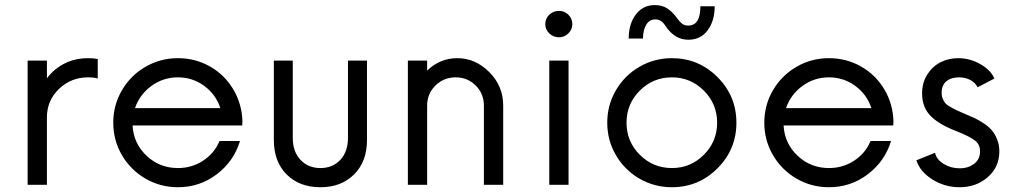

<svg xmlns="http://www.w3.org/2000/svg" viewBox="-20 -744 4082 773"><path d="M335 -509.8Q357.9 -509.8 373.5 -506.3V-427.7Q359.4 -432.6 335 -432.6Q266.1 -432.6 217.5 -386Q168.9 -339.4 168.9 -271.5V0H91.3V-500H168.9V-428.7Q197.8 -467.3 240.2 -488.5Q282.7 -509.8 335 -509.8Z M956.1 -254.9 955.1 -238.8H513.7Q517.6 -166.5 570.1 -116.9Q622.6 -67.4 696.3 -67.4Q752.4 -67.4 797.9 -97.2Q843.3 -127 863.8 -176.3H946.3Q921.4 -94.7 852.8 -42.5Q784.2 9.8 696.3 9.8Q625.5 9.8 565.7 -24.9Q505.9 -59.6 470.9 -119.4Q436 -179.2 436 -250Q436 -320.8 470.9 -380.6Q505.9 -440.4 565.7 -475.1Q625.5 -509.8 696.3 -509.8Q766.6 -509.8 825.4 -476.3Q884.3 -442.9 919.2 -384.3Q954.1 -325.7 956.1 -254.9ZM523.4 -308.6H867.2Q849.1 -363.8 802.2 -398.2Q755.4 -432.6 696.3 -432.6Q637.2 -432.6 589.8 -398.2Q542.5 -363.8 523.4 -308.6Z M1270 9.8Q1185.5 9.8 1134 -41.7Q1082.5 -93.3 1082.5 -180.2V-500H1158.7V-189Q1158.7 -133.3 1189.9 -100.3Q1221.2 -67.4 1270 -67.4Q1319.3 -67.4 1350.1 -100.3Q1380.9 -133.3 1380.9 -189V-500H1457.5V-180.2Q1457.5 -93.8 1405.8 -42Q1354 9.8 1270 9.8Z M1820.8 -509.8Q1894 -509.8 1950 -453.6Q2005.9 -397.5 2005.9 -318.8V0H1928.2V-318.8Q1928.2 -366.7 1895.3 -399.7Q1862.3 -432.6 1814.5 -432.6Q1766.6 -432.6 1733.2 -399.7Q1699.7 -366.7 1699.7 -318.8V0H1622.1V-500H1699.7V-460Q1752 -509.8 1820.8 -509.8Z M2230.5 -593.8Q2208 -593.8 2191.7 -609.4Q2175.3 -625 2175.3 -646.5Q2175.3 -669.4 2191.4 -684.8Q2207.5 -700.2 2230.5 -700.2Q2252.4 -700.2 2268.3 -684.8Q2284.2 -669.4 2284.2 -646.5Q2284.2 -625 2268.1 -609.4Q2252 -593.8 2230.5 -593.8ZM2191.4 0V-500H2269V0Z M2751 -584Q2696.8 -584 2659.7 -638.7Q2643.6 -666 2618.7 -666Q2594.7 -666 2581.8 -644.5Q2568.8 -623 2568.8 -588.9H2511.2Q2511.2 -647.5 2539.8 -685.5Q2568.4 -723.6 2616.2 -723.6Q2646.5 -723.6 2667.7 -709.2Q2689 -694.8 2707.5 -668.9Q2716.8 -655.8 2726.3 -648.4Q2735.8 -641.1 2751 -641.1Q2799.8 -641.1 2799.8 -718.8H2857.4Q2857.4 -660.2 2829.1 -622.1Q2800.8 -584 2751 -584ZM2685.1 9.8Q2614.3 9.8 2554.4 -24.9Q2494.6 -59.6 2459.7 -119.4Q2424.8 -179.2 2424.8 -250Q2424.8 -320.8 2459.7 -380.6Q2494.6 -440.4 2554.4 -475.1Q2614.3 -509.8 2685.1 -509.8Q2792.5 -509.8 2868.7 -433.6Q2944.8 -357.4 2944.8 -250Q2944.8 -142.6 2868.7 -66.4Q2792.5 9.8 2685.1 9.8ZM2685.1 -67.4Q2760.3 -67.4 2813.7 -120.8Q2867.2 -174.3 2867.2 -250Q2867.2 -325.7 2813.7 -379.2Q2760.3 -432.6 2685.1 -432.6Q2609.4 -432.6 2555.9 -379.2Q2502.4 -325.7 2502.4 -250Q2502.4 -174.3 2555.9 -120.8Q2609.4 -67.4 2685.1 -67.4Z M3577.1 -254.9 3576.2 -238.8H3134.8Q3138.7 -166.5 3191.2 -116.9Q3243.7 -67.4 3317.4 -67.4Q3373.5 -67.4 3418.9 -97.2Q3464.4 -127 3484.9 -176.3H3567.4Q3542.5 -94.7 3473.9 -42.5Q3405.3 9.8 3317.4 9.8Q3246.6 9.8 3186.8 -24.9Q3127 -59.6 3092 -119.4Q3057.1 -179.2 3057.1 -250Q3057.1 -320.8 3092 -380.6Q3127 -440.4 3186.8 -475.1Q3246.6 -509.8 3317.4 -509.8Q3387.7 -509.8 3446.5 -476.3Q3505.4 -442.9 3540.3 -384.3Q3575.2 -325.7 3577.1 -254.9ZM3144.5 -308.6H3488.3Q3470.2 -363.8 3423.3 -398.2Q3376.5 -432.6 3317.4 -432.6Q3258.3 -432.6 3210.9 -398.2Q3163.6 -363.8 3144.5 -308.6Z M3843.3 9.8Q3783.7 9.8 3733.6 -21.7Q3683.6 -53.2 3669.4 -98.6L3744.6 -128.9Q3750 -102.1 3779.1 -84.2Q3808.1 -66.4 3843.3 -66.4Q3878.4 -66.4 3902.1 -84.7Q3925.8 -103 3925.8 -134.8Q3925.8 -162.6 3905 -178.5Q3884.3 -194.3 3833.5 -214.8Q3762.2 -241.7 3727.3 -276.6Q3692.4 -311.5 3692.4 -367.7Q3692.4 -411.6 3713.6 -444.6Q3734.9 -477.5 3767.3 -493.7Q3799.8 -509.8 3837.4 -509.8Q3884.8 -509.8 3927 -485.8Q3969.2 -461.9 3983.4 -427.7L3916 -392.6Q3905.8 -412.1 3885.7 -422.4Q3865.7 -432.6 3840.8 -432.6Q3809.1 -432.6 3790 -416.7Q3771 -400.9 3771 -370.1Q3771 -356.9 3775.4 -346.7Q3779.8 -336.4 3785.4 -329.3Q3791 -322.3 3804.9 -314.2Q3818.8 -306.2 3829.6 -301Q3840.3 -295.9 3863.3 -286.1Q3887.2 -276.4 3903.3 -268.8Q3919.4 -261.2 3940.2 -247.6Q3960.9 -233.9 3973.4 -219.2Q3985.8 -204.6 3994.6 -182.6Q4003.4 -160.6 4003.4 -134.8Q4003.4 -71.3 3956.8 -30.8Q3910.2 9.8 3843.3 9.8Z"/></svg>

Font: Now
Style: Regular
Weight: 400
Designer: Alfredo Marco Pradil
Foundry: Alfredo Marco Pradil
Version: Version 1.002;PS 001.002;hotconv 1.0.88;makeotf.lib2.5.64775